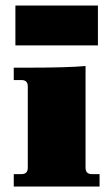

<svg xmlns="http://www.w3.org/2000/svg" viewBox="-20 -678 404 698"><path d="M36 -513V-658H336V-513ZM30 0V-45H58Q81 -45 81 -68V-364Q81 -387 58 -387H30V-432H82Q225 -432 291 -438V-68Q291 -45 314 -45H342V0Z"/></svg>

Font: Arapey Black
Style: Regular
Weight: 900
Designer: Eduardo Rodriguez Tunni
Foundry: Eduardo Rodriguez Tunni
Version: Version 4.000